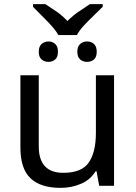

<svg xmlns="http://www.w3.org/2000/svg" viewBox="-20 -901 658 931"><path d="M263 -731Q250 -754 228 -778Q206 -802 182 -825.5Q158 -849 140 -868V-881H200Q226 -864 254 -845Q282 -826 307 -799Q334 -826 362 -845Q390 -864 416 -881H478V-868Q459 -849 434.5 -825.5Q410 -802 387.5 -778Q365 -754 353 -731ZM215 -601Q196 -601 182 -612.5Q168 -624 168 -650Q168 -676 182 -688Q196 -700 215 -700Q234 -700 247.5 -688Q261 -676 261 -650Q261 -624 247.5 -612.5Q234 -601 215 -601ZM402 -601Q383 -601 369 -612.5Q355 -624 355 -650Q355 -676 369 -688Q383 -700 402 -700Q422 -700 435.5 -688Q449 -676 449 -650Q449 -624 435.5 -612.5Q422 -601 402 -601ZM533 -536V0H461L448 -71H444Q418 -29 372 -9.5Q326 10 274 10Q177 10 128 -36.5Q79 -83 79 -185V-536H168V-191Q168 -63 287 -63Q376 -63 410.5 -113Q445 -163 445 -257V-536Z"/></svg>

Font: Go Noto Kurrent-Regular
Style: Regular
Weight: 400
Designer: Monotype Design Team
Foundry: Monotype Imaging Inc.
Version: Version 2.012; ttfautohint (v1.8.4.7-5d5b)